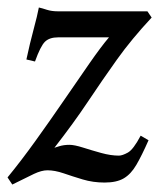

<svg xmlns="http://www.w3.org/2000/svg" viewBox="-24 -477 424 512"><path d="M380.4 -430.2Q326.7 -372.6 287.8 -318.1Q249 -263.7 210.7 -206.3Q172.4 -148.9 121.1 -83Q121.1 -83 133.5 -86.9Q146 -90.8 161.1 -90.8Q174.3 -90.8 197.3 -83.5Q220.2 -76.2 245.8 -69.1Q271.5 -62 293 -62Q302.2 -62 316.9 -70.1Q331.5 -78.1 351.1 -115.2L372.1 -103Q354 -62 339.6 -37.4Q325.2 -12.7 306.2 -1.5Q287.1 9.8 254.9 9.8Q224.1 9.8 196.5 1.5Q168.9 -6.8 145.5 -14.9Q122.1 -22.9 102.5 -22.9Q86.9 -22.9 66.4 -13.2Q45.9 -3.4 8.8 15.1L-3.9 -3.9Q32.2 -47.9 70.8 -101.6Q109.4 -155.3 146.2 -209Q183.1 -262.7 214.1 -307.4Q245.1 -352.1 266.6 -377.4H130.9Q107.9 -377.4 95.9 -365.7Q84 -354 69.3 -313L46.4 -318.4Q55.7 -361.8 65.7 -398.9Q75.7 -436 79.6 -457Q88.4 -455.1 101.1 -450.9Q113.8 -446.8 130.9 -446.8H369.1Z"/></svg>

Font: Gentium Book Plus
Style: Italic
Weight: 400
Italic angle: -8°
Designer: Victor Gaultney, Annie Olsen, Iska Routamaa, Becca Hirsbrunner
Foundry: SIL International
Version: Version 6.101